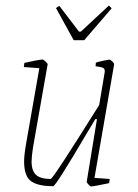

<svg xmlns="http://www.w3.org/2000/svg" viewBox="-20 -664 499 693"><path d="M321 -22 376 -18 374 -3Q317 9 309 9Q306 9 299 1.5Q292 -6 293 -8L330 -234H324L294 -184Q181 8 172 8Q116 8 91.5 -10.5Q67 -29 67 -81Q67 -105 75 -150L122 -418L66 -422L68 -437Q121 -449 134 -449Q137 -449 144.5 -442Q152 -435 152 -432L99 -131Q94 -99 94 -81Q94 -47 110.5 -32.5Q127 -18 163 -18Q171 -18 338 -285L357 -398Q358 -402 358 -408Q358 -416 352 -419Q346 -422 325 -425L326 -438Q339 -442 353.5 -445Q368 -448 375 -449Q378 -449 385 -442.5Q392 -436 392 -432ZM182 -635 194 -643 265 -550H272L373 -644L383 -634L284 -519H246Z"/></svg>

Font: Grenze Thin
Style: Italic
Weight: 250
Italic angle: -10°
Designer: Renata Polastri
Foundry: Omnibus-Type
Version: Version 1.002; ttfautohint (v1.8)